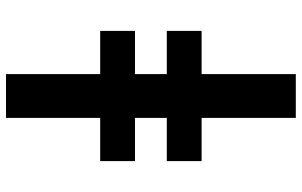

<svg xmlns="http://www.w3.org/2000/svg" viewBox="-203 -660 1006 640"><g transform="rotate(-90 300.0 -340.0)"><path d="M227 143V-171H83V-287H227V-393H83V-509H227V-823H373V-509H517V-393H373V-287H517V-171H373V143Z"/></g></svg>

Font: Iosevka Curly Slab HvEx
Style: Regular
Weight: 900
Width: 7
Monospace: yes
Designer: Belleve Invis
Foundry: Belleve Invis
Version: Version 11.1.0; ttfautohint (v1.8.3)